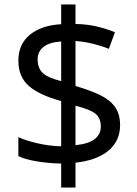

<svg xmlns="http://www.w3.org/2000/svg" viewBox="-20 -779 612 857"><path d="M253 -49Q198 -50 146 -58.5Q94 -67 62 -82V-167Q96 -151 149 -139Q202 -127 253 -126V-328Q154 -355 108 -396Q62 -437 62 -508Q62 -582 113.5 -624Q165 -666 253 -671V-759H317V-672Q370 -671 413.5 -660.5Q457 -650 493 -635L466 -561Q434 -574 395.5 -583.5Q357 -593 317 -596V-395Q383 -376 427 -354.5Q471 -333 493.5 -301.5Q516 -270 516 -220Q516 -150 464 -106.5Q412 -63 317 -53V58H253ZM253 -594Q199 -590 173.5 -569Q148 -548 148 -515Q148 -475 170.5 -453.5Q193 -432 253 -417ZM317 -131Q376 -137 403 -158.5Q430 -180 430 -214Q430 -252 406 -271.5Q382 -291 317 -307Z"/></svg>

Font: Noto Sans Tifinagh Tawellemmet
Style: Regular
Weight: 400
Designer: JamraPatel
Foundry: JamraPatel LLC
Version: Version 2.006; ttfautohint (v1.8.4.7-5d5b)